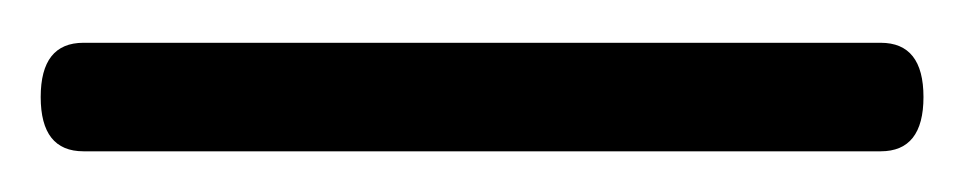

<svg xmlns="http://www.w3.org/2000/svg" viewBox="-20 84 463 92"><path d="M-0.5 130.5Q-0.5 104.5 20 104.5H402Q422.5 104.5 422.5 130.5Q422.5 156.5 402 156.5H20Q-0.5 156.5 -0.5 130.5Z"/></svg>

Font: Fraunces 72pt Soft
Style: Regular
Weight: 400
Version: Version 1.000;[b76b70a41]